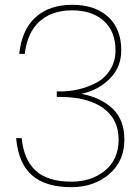

<svg xmlns="http://www.w3.org/2000/svg" viewBox="-20 -764 580 798"><path d="M281 -744Q375 -744 429.5 -694Q484 -644 484 -555Q484 -485 436.5 -437Q389 -389 318 -374Q399 -359 448 -312.5Q497 -266 497 -184Q497 -94 433.5 -40Q370 14 277 14Q171 14 114 -34.5Q57 -83 47 -190H70Q79 -100 128.5 -54.5Q178 -9 277 -9Q361 -9 417 -55.5Q473 -102 473 -184Q473 -269 408.5 -315Q344 -361 232 -361H216V-384H232Q270 -384 308 -393Q346 -402 381 -420.5Q416 -439 438 -474Q460 -509 460 -555Q460 -634 411 -677.5Q362 -721 280 -721Q195 -721 144 -674.5Q93 -628 83 -540H60Q70 -639 127 -691.5Q184 -744 281 -744Z"/></svg>

Font: Nacelle Thin
Style: Regular
Weight: 100
Designer: Sora Sagano
Foundry: Sora Sagano
Version: Version 1.000;FEAKit 1.0